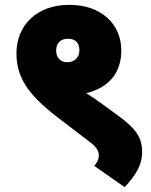

<svg xmlns="http://www.w3.org/2000/svg" viewBox="-20 -652 625 793"><path d="M48 -432C48 -338 89 -266 217 -168L353 -64C379 -44 388 -29 388 -10C388 8 380 21 369 33L495 121C542 70 567 28 567 -22C567 -83 545 -118 466 -176L390 -231C374 -243 355 -256 336 -267C445 -294 481 -367 481 -443C481 -554 397 -632 266 -632C130 -632 48 -546 48 -432ZM212 -443C212 -476 232 -492 261 -492C289 -492 308 -477 308 -445C308 -413 286 -395 258 -395C230 -395 212 -413 212 -443Z"/></svg>

Font: Noto Sans Black
Style: Italic
Weight: 900
Italic angle: -12°
Designer: Monotype Design Team
Foundry: Monotype Imaging Inc.
Version: Version 2.013